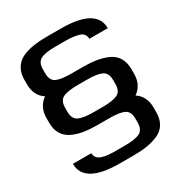

<svg xmlns="http://www.w3.org/2000/svg" viewBox="-231 -1048 1272 1353"><g transform="rotate(-30 405.5 -371.5)"><path d="M210 -357Q210 -298 247.5 -279.5Q285 -261 369 -261H443Q526 -261 563.5 -279.5Q601 -298 601 -357V-387Q601 -446 563.5 -464.5Q526 -483 443 -483H369Q285 -483 247.5 -464.5Q210 -446 210 -387ZM601 -74Q601 -133 564 -151Q527 -169 443 -169H350Q287 -169 239 -176.5Q191 -184 148.5 -203.5Q106 -223 83 -260.5Q60 -298 60 -353V-390Q60 -481 128 -529Q60 -573 60 -667V-703Q60 -748 76 -781Q92 -814 117.5 -834Q143 -854 181.5 -866Q220 -878 260 -882.5Q300 -887 350 -887H462Q751 -887 751 -724H601Q601 -767 560 -781.5Q519 -796 443 -796H369Q285 -796 247.5 -777.5Q210 -759 210 -700V-670Q210 -611 247 -593Q284 -575 369 -575H462Q525 -575 573 -567Q621 -559 663.5 -540Q706 -521 728.5 -483Q751 -445 751 -390V-353Q751 -263 683 -215Q751 -171 751 -77V-41Q751 14 728.5 52Q706 90 663.5 109Q621 128 573 136Q525 144 462 144H350Q60 144 60 -19H210Q210 3 222 18Q234 33 257.5 40.5Q281 48 307 50.5Q333 53 369 53H443Q526 53 563.5 34Q601 15 601 -44Z"/></g></svg>

Font: Aneo
Style: Bold
Weight: 700
Designer: Anastasios Pappas
Foundry: Anastasios Pappas
Version: Version 1.000